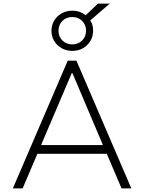

<svg xmlns="http://www.w3.org/2000/svg" viewBox="-20 -1040 796 1060"><path d="M51 0 354 -705H402L705 0H651L564 -204L597 -191H161L192 -204L105 0ZM376 -636 202 -228 178 -239H580L553 -228L380 -636ZM379 -759Q346 -759 320 -774Q294 -789 279 -814Q264 -839 264 -870Q264 -901 279 -926Q294 -951 320 -966Q346 -981 379 -981Q401 -981 419.5 -974.5Q438 -968 453 -956L521 -1020H586L478 -927Q487 -915 490.5 -900.5Q494 -886 494 -870Q494 -839 479 -814Q464 -789 438.5 -774Q413 -759 379 -759ZM379 -795Q412 -795 433.5 -816.5Q455 -838 455 -870Q455 -903 433.5 -924.5Q412 -946 379 -946Q346 -946 324.5 -924.5Q303 -903 303 -870Q303 -838 324.5 -816.5Q346 -795 379 -795Z"/></svg>

Font: Nunito Sans 7pt ExtraLight
Style: Regular
Weight: 250
Designer: Vernon Adams
Foundry: Vernon Adams
Version: Version 3.101;gftools[0.9.27]